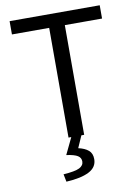

<svg xmlns="http://www.w3.org/2000/svg" viewBox="-96 -719 728 1009"><g transform="rotate(-10 268.0 -214.5)"><path d="M226.2 0V-585.4H27.5V-656.3H508.4V-585.4H309.7V0ZM175.2 226.3 167 185.6Q229.6 181.3 252.7 169.5Q275.8 157.6 275.8 136Q275.8 116.3 258.8 105.4Q241.7 94.4 198.5 88.4L242.2 -2.7H296L266.7 63.8Q301.3 71.5 320.5 87.8Q339.7 104 339.7 134.7Q339.7 178 297.1 200Q254.6 222 175.2 226.3Z"/></g></svg>

Font: Source Sans 3
Style: Regular
Weight: 200
Designer: Paul D. Hunt
Foundry: Adobe
Version: Version 3.046;hotconv 1.0.118;makeotfexe 2.5.65603